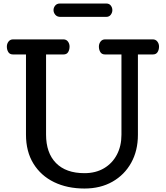

<svg xmlns="http://www.w3.org/2000/svg" viewBox="-20 -1061 944 1093"><path d="M460.9 12.2Q362.8 12.2 287.8 -24.2Q212.9 -60.5 170.4 -129.4Q127.9 -198.2 127.9 -294.9V-751H54.2Q35.6 -751 27.3 -764.4Q19 -777.8 19 -795.9Q19 -812 28.6 -824.5Q38.1 -836.9 55.2 -836.9H340.3Q357.4 -836.9 366.7 -824.5Q376 -812 376 -795.9Q376 -777.8 367.9 -764.4Q359.9 -751 341.3 -751H242.2V-294.9Q242.2 -190.4 298.8 -132.8Q355.5 -75.2 460.9 -75.2Q524.9 -75.2 572.3 -103.3Q619.6 -131.3 645.5 -180.7Q671.4 -230 671.4 -293.9V-751H578.1Q559.6 -751 551.3 -764.4Q543 -777.8 543 -795.9Q543 -812 552.5 -824.5Q562 -836.9 579.1 -836.9H849.1Q866.2 -836.9 875.7 -824.5Q885.3 -812 885.3 -795.9Q885.3 -777.8 877 -764.4Q868.7 -751 850.1 -751H765.1V-293.9Q765.1 -203.1 726.8 -134.3Q688.5 -65.4 620.1 -26.6Q551.8 12.2 460.9 12.2ZM324.7 -964.8Q304.7 -964.8 294.7 -977.1Q284.7 -989.3 284.7 -1003.4Q284.7 -1017.6 294.2 -1029.3Q303.7 -1041 321.8 -1041H584.5Q602.1 -1041 610.8 -1029.3Q619.6 -1017.6 619.6 -1003.4Q619.6 -989.3 610.6 -977.1Q601.6 -964.8 583.5 -964.8Z"/></svg>

Font: Cutive
Style: Regular
Weight: 400
Version: Version 1.100; ttfautohint (v1.8.4.7-5d5b)